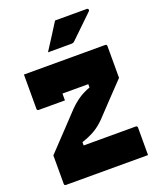

<svg xmlns="http://www.w3.org/2000/svg" viewBox="-168 -1038 936 1138"><g transform="rotate(-20 300.0 -469.0)"><path d="M213 -473H48Q37 -473 37 -484V-700H549Q560 -700 560 -689V-489Q515 -442 468 -392.5Q421 -343 373 -292Q338 -257 302.5 -237.5Q267 -218 226 -205V-184H554Q565 -184 565 -173V0H48Q37 0 37 -11V-190Q91 -247 143 -302Q195 -357 244 -409Q275 -440 306 -460.5Q337 -481 376 -495V-516H213ZM320 -938H521Q527 -938 529.5 -932Q532 -926 527 -921Q501 -896 480.5 -876Q460 -856 437.5 -834.5Q415 -813 383 -782Q376 -775 362 -775H216Q243 -817 268 -856Q293 -895 320 -938Z"/></g></svg>

Font: Recursive Sn Lnr St Blk
Style: Regular
Weight: 900
Version: Version 1.079;hotconv 1.0.112;makeotfexe 2.5.65598; ttfautoh